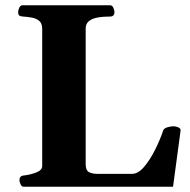

<svg xmlns="http://www.w3.org/2000/svg" viewBox="-20 -713 726 733"><path d="M70.8 0Q62.5 0 58.3 -9.8Q54.2 -19.5 54.2 -24.9Q54.2 -41.5 70.3 -43Q93.8 -45.4 117.4 -54.2Q141.1 -63 141.1 -79V-602.7Q141.1 -623.5 129.9 -633.1Q118.7 -642.6 101.6 -645.8Q84.5 -648.9 66.9 -649.9Q56.6 -650.9 53 -654.1Q49.3 -657.2 49.3 -668Q49.3 -673.3 53.5 -683.1Q57.6 -692.9 65.9 -692.9H400.4Q408.7 -692.9 412.8 -683.1Q417 -673.3 417 -668Q417 -649.9 400.9 -649.9Q373 -649.9 352.1 -646Q331.1 -642.1 319.1 -632.1Q307.1 -622.1 307.1 -604V-86.4Q307.1 -62.5 319.8 -55.9Q332.5 -49.3 350.6 -49.3H484.4Q507.3 -49.3 530 -75.9Q552.7 -102.5 572 -141.1Q591.3 -179.7 603 -214.8Q606 -223.6 619.9 -227.3Q633.8 -231 641.6 -231Q650.9 -231 660.6 -226.8Q670.4 -222.7 669.4 -214.4L640.6 0Z"/></svg>

Font: Gelasio
Style: Regular
Weight: 400
Designer: Eben Sorkin
Foundry: Eben Sorkin
Version: Version 1.008